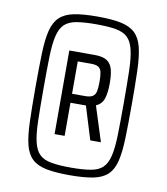

<svg xmlns="http://www.w3.org/2000/svg" viewBox="-80 -763 731 839"><g transform="rotate(10 285.5 -344.0)"><path d="M285.2 8Q221 8 180.6 -0.2Q140.3 -8.5 117.7 -30Q95.1 -51.5 85.3 -90.7Q75.6 -129.9 73.6 -192.2Q71.6 -254.5 71.6 -344Q71.6 -432.9 73.6 -495.1Q75.6 -557.4 85.3 -596.6Q95.1 -635.9 117.7 -657.7Q140.3 -679.5 180.6 -687.7Q221 -696 285.2 -696Q349.3 -696 389.9 -687.5Q430.5 -679 453.1 -657.2Q475.7 -635.5 485.5 -596Q495.2 -556.5 497.2 -494.7Q499.2 -433 499.2 -344Q499.2 -254.5 497.2 -192.2Q495.2 -129.9 485.5 -90.7Q475.7 -51.5 453.1 -30Q430.5 -8.5 389.9 -0.2Q349.3 8 285.2 8ZM285.2 -25.6Q338.6 -25.6 372.6 -31.6Q406.6 -37.5 425.1 -55.2Q443.6 -72.8 452.1 -107.7Q460.6 -142.6 462.1 -200.3Q463.6 -258 463.6 -344Q463.6 -430 462.1 -487.4Q460.6 -544.8 452.1 -579.7Q443.6 -614.7 425.1 -632.3Q406.6 -649.9 372.6 -655.9Q338.6 -661.8 285.2 -661.8Q232.2 -661.8 198.2 -655.9Q164.2 -649.9 145.7 -632.3Q127.2 -614.7 118.7 -579.7Q110.2 -544.8 108.7 -487.4Q107.2 -430 107.2 -344Q107.2 -258 108.7 -200.3Q110.2 -142.6 118.7 -107.7Q127.2 -72.8 145.7 -55.2Q164.2 -37.5 198.2 -31.6Q232.2 -25.6 285.2 -25.6ZM189.4 -157.5V-528.5H302.1Q339.7 -528.5 358 -515.5Q376.3 -502.5 382.4 -477.9Q388.4 -453.4 388.4 -417.7Q388.4 -376.7 380 -350.2Q371.5 -323.7 345.6 -312.7L395 -157.5H347.8L302.6 -304.5H234V-157.5ZM234 -344.3H291.7Q315 -344.3 325.9 -351.8Q336.8 -359.2 340 -375Q343.2 -390.9 343.2 -417.2Q343.2 -443.6 339.8 -459.2Q336.3 -474.8 325.6 -481.4Q314.9 -488 293.1 -488H234Z"/></g></svg>

Font: Saira Thin Condensed
Style: Regular
Weight: 100
Width: 3
Version: Version 1.101